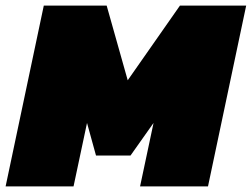

<svg xmlns="http://www.w3.org/2000/svg" viewBox="-41 -664 897 684"><path d="M-21 0 115 -644H339L414 -378L600 -644H836L700 0H458L506 -226L424 -110H301L269 -226L221 0Z"/></svg>

Font: Kanit Black
Style: Italic
Weight: 900
Italic angle: -12°
Designer: Katatrad Team
Foundry: CadsonDemak
Version: Version 2.000; ttfautohint (v1.8.3)